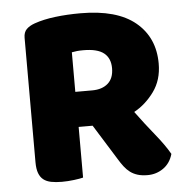

<svg xmlns="http://www.w3.org/2000/svg" viewBox="-48 -670 705 725"><g transform="rotate(-5 304.5 -307.5)"><path d="M239 -196V-4Q228 -1 204.5 2Q181 5 158 5Q135 5 117.5 1.5Q100 -2 88.5 -11Q77 -20 71 -36Q65 -52 65 -78V-549Q65 -570 76.5 -581.5Q88 -593 108 -600Q142 -612 187 -617.5Q232 -623 283 -623Q421 -623 491 -565Q561 -507 561 -408Q561 -346 529 -302Q497 -258 453 -234Q489 -185 524 -142Q559 -99 579 -64Q569 -29 542.5 -10.5Q516 8 483 8Q461 8 445 3Q429 -2 417 -11Q405 -20 395 -33Q385 -46 376 -61L292 -196ZM302 -329Q340 -329 362 -348.5Q384 -368 384 -406Q384 -444 359.5 -463.5Q335 -483 282 -483Q267 -483 258 -482Q249 -481 238 -479V-329Z"/></g></svg>

Font: Baloo Tamma
Style: Regular
Weight: 400
Designer: Divya Kowshik and Ek Type
Foundry: Ek Type
Version: Version 1.443;PS 1.000;hotconv 16.6.51;makeotf.lib2.5.65220;